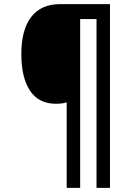

<svg xmlns="http://www.w3.org/2000/svg" viewBox="-20 -780 608 927"><path d="M302 -286Q282 -279 250 -279Q167 -279 125 -342Q83 -405 83 -519Q83 -637 131 -698.5Q179 -760 269 -760H511V127H446V-688H367V127H302Z"/></svg>

Font: Noto Sans UI NarrowMedium
Style: Italic
Weight: 500
Width: 4
Italic angle: -12°
Designer: Monotype Design Team
Foundry: Monotype Imaging Inc.
Version: Version 1.001